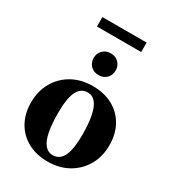

<svg xmlns="http://www.w3.org/2000/svg" viewBox="-201 -935 950 1057"><g transform="rotate(30 274.5 -407.0)"><path d="M276.5 -31.5Q304 -31.5 323.2 -49.2Q342.5 -67 352.5 -106.2Q362.5 -145.5 362.5 -210.5Q362.5 -282 352.8 -330.2Q343 -378.5 323 -403Q303 -427.5 272 -427.5Q245 -427.5 225.8 -409.8Q206.5 -392 196.5 -352.8Q186.5 -313.5 186.5 -248.5Q186.5 -177.5 196 -129Q205.5 -80.5 225.8 -56Q246 -31.5 276.5 -31.5ZM270 13Q196.5 13 142.2 -17Q88 -47 58.2 -100.5Q28.5 -154 28.5 -224.5Q28.5 -297 60.8 -353Q93 -409 149.5 -440.5Q206 -472 278.5 -472Q353 -472 407.2 -442Q461.5 -412 491 -358.5Q520.5 -305 520.5 -234.5Q520.5 -162 488 -106Q455.5 -50 399 -18.5Q342.5 13 270 13ZM274.5 -539.5Q243.5 -539.5 224 -559.2Q204.5 -579 204.5 -608.5Q204.5 -637.5 224 -657.5Q243.5 -677.5 274.5 -677.5Q305.5 -677.5 325 -657.5Q344.5 -637.5 344.5 -608.5Q344.5 -579 325 -559.2Q305.5 -539.5 274.5 -539.5ZM134 -767V-827H415V-767Z"/></g></svg>

Font: Newsreader 36pt
Style: Bold
Weight: 700
Designer: Hugues Gentile
Foundry: Production Type
Version: Version 1.003